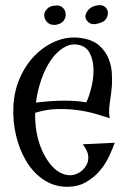

<svg xmlns="http://www.w3.org/2000/svg" viewBox="-20 -669 503 733"><path d="M31.2 -264.6Q34.2 -322.3 56.2 -372.1Q78.1 -421.9 113.3 -457.5Q148.4 -493.2 192.9 -511.7Q237.3 -530.3 285.2 -524.4Q333 -518.6 358.9 -495.1Q384.8 -471.7 395.5 -442.9Q406.2 -414.1 407.2 -385.7Q408.2 -357.4 407.2 -341.8Q406.2 -327.1 403.8 -309.6Q401.4 -292 398.9 -274.9Q396.5 -257.8 396.5 -242.7Q396.5 -227.5 399.4 -217.8Q375 -225.6 342.8 -234.9Q310.5 -244.1 272.9 -249Q235.4 -253.9 194.8 -252.4Q154.3 -251 114.3 -238.3Q113.3 -201.2 119.6 -164.6Q126 -127.9 140.6 -94.7Q153.3 -66.4 169.9 -44.9Q186.5 -23.4 205.6 -12.2Q224.6 -1 244.6 0Q264.6 1 285.2 -11.7Q301.8 -23.4 310.5 -40Q318.4 -53.7 316.9 -73.2Q315.4 -92.8 295.9 -118.2L418 -124Q411.1 -104.5 397.9 -75.2Q384.8 -45.9 362.3 -18.6Q339.8 8.8 306.6 27.3Q273.4 45.9 226.6 43.9Q179.7 41 142.1 14.2Q104.5 -12.7 79.1 -55.7Q53.7 -98.6 41 -152.8Q28.3 -207 31.2 -264.6ZM273.4 -499Q246.1 -502 220.2 -485.4Q194.3 -468.8 173.3 -438Q152.3 -407.2 137.7 -365.2Q123 -323.2 117.2 -277.3Q172.9 -284.2 220.7 -284.7Q268.6 -285.2 309.6 -278.3Q320.3 -300.8 329.1 -336.4Q337.9 -372.1 336.9 -406.7Q335.9 -441.4 321.8 -467.8Q307.6 -494.1 273.4 -499ZM193.4 -574.2Q173.8 -572.3 162.6 -582Q151.4 -591.8 149.4 -605.5Q146.5 -619.1 157.2 -632.3Q168 -645.5 187.5 -647.5Q208 -650.4 218.8 -640.6Q229.5 -630.9 230.5 -617.2Q232.4 -603.5 223.6 -590.8Q214.8 -578.1 193.4 -574.2ZM353.5 -579.1Q334 -573.2 321.3 -581.5Q308.6 -589.8 306.6 -601.6Q303.7 -613.3 314.5 -627.9Q325.2 -642.6 345.7 -647.5Q367.2 -652.3 378.4 -644.5Q389.6 -636.7 391.6 -624Q393.6 -610.4 385.3 -597.2Q377 -584 353.5 -579.1Z"/></svg>

Font: Mystery Quest
Style: Regular
Weight: 400
Designer: Squid
Foundry: Font Diner, Inc DBA Sideshow
Version: Version 1.000